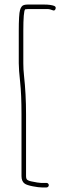

<svg xmlns="http://www.w3.org/2000/svg" viewBox="-20 -711 314 844"><path d="M224 -671.5C226.3 -677.8 224.5 -682.3 218.5 -685C207.8 -689 193.2 -691 174.5 -691H101.5C95.5 -691 90.2 -690.3 85.5 -689C77.5 -687 71.7 -679.6 68 -666.8C64.3 -654.1 62.5 -623.1 62.5 -574V-433C62.5 -414.3 64.5 -386.8 68.5 -350.5C72.5 -314.2 74.5 -267 74.5 -209V63C74.5 78.7 79.3 89.9 89 96.5C95.3 100.8 107.1 104.7 124.2 108C141.4 111.3 154.9 113 164.7 113H184.5C187.2 113 189.5 112 191.5 110C193.5 108 194.5 105.7 194.5 103C194.5 100.3 193.5 98 191.5 96C189.5 94 187.2 93 184.5 93H159.4C152.6 93 138.2 90.7 116 86C109.7 84.7 104.5 82.7 100.5 80C96.5 77.3 94.5 71.7 94.5 63V-209C94.5 -268.3 91.5 -325 85.5 -379C83.5 -397 82.5 -415 82.5 -433V-574C82.5 -632.7 85.2 -664.7 90.5 -670C93.8 -670.7 97.5 -671 101.5 -671H192.3C196.2 -671 202.6 -669.3 211.5 -666C217.5 -663.3 221.7 -665.2 224 -671.5Z"/></svg>

Font: Proton
Style: RgExt
Weight: 500
Version: Version 1.017